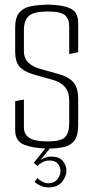

<svg xmlns="http://www.w3.org/2000/svg" viewBox="-20 -643 407 835"><path d="M189 3Q125 2 85.5 -13.5Q46 -29 46 -77V-203L84 -210V-89Q84 -60 106.5 -44Q129 -28 187 -28Q245 -28 263 -46.5Q281 -65 281 -108V-204Q281 -243 262.5 -264.5Q244 -286 209 -296L130 -318Q85 -331 65.5 -352.5Q46 -374 46 -418V-524Q46 -566 63.5 -587.5Q81 -609 113 -615.5Q145 -622 189 -623Q251 -622 285.5 -606.5Q320 -591 320 -543V-416L281 -408V-528Q281 -561 262.5 -577Q244 -593 187 -593Q129 -593 106.5 -574.5Q84 -556 84 -512V-422Q84 -388 104 -370Q124 -352 153 -344L235 -321Q281 -308 300.5 -283.5Q320 -259 320 -214V-99Q320 -55 305 -33.5Q290 -12 261 -4.5Q232 3 189 3ZM192 172Q172 172 156 164.5Q140 157 130 148L143 131Q148 138 162 146Q176 154 190 154Q216 154 229.5 136.5Q243 119 243 101Q243 84 232 69.5Q221 55 195 55Q179 55 165.5 62Q152 69 143 79L127 65L179 0H199L156 53Q179 38 202 38Q238 38 253.5 57.5Q269 77 269 99Q269 124 249.5 148Q230 172 192 172Z"/></svg>

Font: Smooch Sans Light
Style: Regular
Weight: 300
Designer: Robert E. Leuschke
Foundry: Robert E. Leuschke
Version: Version 1.010; ttfautohint (v1.8.3)